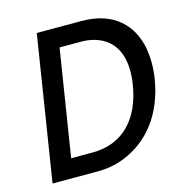

<svg xmlns="http://www.w3.org/2000/svg" viewBox="-91 -662 704 745"><g transform="rotate(-15 261.5 -290.0)"><path d="M30 0H210C249 0 284 -6 319 -20C423 -61 496 -154 518 -290C525 -335 524 -375 518 -411C500 -508 432 -580 302 -580H122ZM125 -76 193 -503H279C307 -503 331 -498 352 -489C419 -460 446 -391 430 -290C410 -163 338 -76 211 -76Z"/></g></svg>

Font: Charger Pro
Style: BdObl
Weight: 700
Designer: Jasper
Foundry: Cannot Into Space Fonts
Version: Version 1.09